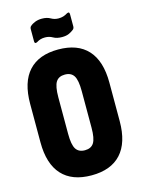

<svg xmlns="http://www.w3.org/2000/svg" viewBox="-125 -906 723 983"><g transform="rotate(-15 236.0 -414.5)"><path d="M236 6Q133 6 79.5 -52.5Q26 -111 26 -225V-429Q26 -544 79.5 -602.5Q133 -661 236 -661Q339 -661 392.5 -602.5Q446 -544 446 -429V-225Q446 -111 392.5 -52.5Q339 6 236 6ZM236 -127Q269 -127 283.5 -150Q298 -173 298 -230V-424Q298 -482 283.5 -505Q269 -528 236 -528Q203 -528 188.5 -505Q174 -482 174 -424V-230Q174 -173 188.5 -150Q203 -127 236 -127ZM273 -717Q245 -717 227 -727.5Q209 -738 187 -738Q174 -738 163.5 -735Q153 -732 142 -725Q128 -718 128 -733V-797Q128 -808 134 -813Q145 -823 161 -829Q177 -835 196 -835Q223 -835 241 -824.5Q259 -814 280 -814Q294 -814 305.5 -817.5Q317 -821 328 -828Q342 -835 342 -819V-755Q342 -745 335 -739Q324 -730 309.5 -723.5Q295 -717 273 -717Z"/></g></svg>

Font: Sofia Sans Extra Condensed Black
Style: Regular
Weight: 900
Designer: Botio Nikoltchev, Ani Petrova
Foundry: lettersoup
Version: Version 4.101